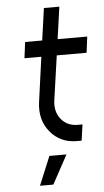

<svg xmlns="http://www.w3.org/2000/svg" viewBox="-58 -693 505 930"><g transform="rotate(-5 194.5 -228.0)"><path d="M98 200H163L239 60H156ZM192 -656 170 -500H87L77 -422H159L129 -205Q117 -119 165 -60Q214 0 295 0H318L329 -78H306Q255 -78 225 -115Q196 -151 203 -205L234 -422H379L389 -500H245L267 -656Z"/></g></svg>

Font: Unageo
Style: Regular-Italic
Weight: 400
Designer: Richard Sepsi
Foundry: Richard Sepsi
Version: Version 2.000